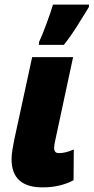

<svg xmlns="http://www.w3.org/2000/svg" viewBox="-20 -800 405 830"><path d="M256 -606Q287 -645 314 -688.5Q341 -732 364 -769L365 -780H209Q201 -752 181.5 -699Q162 -646 149 -619L148 -606ZM298 -21 299 -154Q264 -138 234 -138Q214 -138 214 -161Q214 -172 219 -194L296 -553H119L41 -193Q37 -174 33.5 -151.5Q30 -129 30 -112Q30 10 164 10Q240 10 298 -21Z"/></svg>

Font: Noto Sans Display SemiCondensed Black
Style: Italic
Weight: 900
Width: 4
Designer: Monotype Design team
Foundry: Monotype Imaging Inc.
Version: 1.000